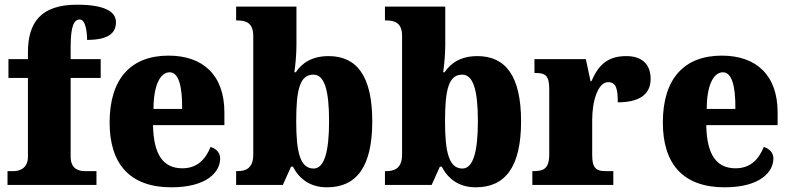

<svg xmlns="http://www.w3.org/2000/svg" viewBox="-20 -788 3368 818"><path d="M12 0H391V-59H340C319 -59 281 -66 281 -120V-456H409V-536H281V-589C281 -679 296 -705 320 -705C346 -705 351 -646 351 -618C452 -618 474 -654 474 -694C474 -727 447 -768 308 -768C154 -768 99 -692 99 -565V-536H16V-456H99V-120C99 -66 56 -59 39 -59H12Z M710 10C861 10 918 -55 918 -113C918 -138 900 -155 877 -162C856 -110 821 -71 757 -71C676 -71 634 -128 632 -255H936V-309C936 -467 846 -551 698 -551C539 -551 447 -454 447 -266C447 -91 532 10 710 10ZM756 -324H634C634 -425 663 -480 703 -480C740 -480 757 -424 756 -324Z M1373 10C1498 10 1566 -76 1566 -271C1566 -464 1500 -549 1380 -549C1309 -549 1266 -519 1240 -480H1234C1239 -512 1243 -560 1243 -597V-760H986V-701H990C1029 -701 1059 -690 1059 -635V-129C1059 -68 1023 -59 992 -59H986V0H1185L1220 -78H1228C1255 -26 1301 10 1373 10ZM1316 -70C1258 -70 1242 -142 1242 -271C1242 -405 1257 -470 1315 -470C1362 -470 1382 -405 1382 -272C1382 -142 1362 -70 1316 -70Z M2007 10C2132 10 2200 -76 2200 -271C2200 -464 2134 -549 2014 -549C1943 -549 1900 -519 1874 -480H1868C1873 -512 1877 -560 1877 -597V-760H1620V-701H1624C1663 -701 1693 -690 1693 -635V-129C1693 -68 1657 -59 1626 -59H1620V0H1819L1854 -78H1862C1889 -26 1935 10 2007 10ZM1950 -70C1892 -70 1876 -142 1876 -271C1876 -405 1891 -470 1949 -470C1996 -470 2016 -405 2016 -272C2016 -142 1996 -70 1950 -70Z M2248 0H2593V-59H2560C2525 -59 2503 -67 2503 -126V-278C2503 -356 2527 -438 2571 -438C2606 -438 2612 -407 2612 -352C2695 -352 2752 -380 2752 -452C2752 -507 2722 -549 2649 -549C2575 -549 2532 -518 2500 -442H2496L2476 -536H2257V-477H2261C2302 -477 2320 -468 2320 -409V-131C2320 -68 2295 -59 2253 -59H2248Z M3067 10C3218 10 3275 -55 3275 -113C3275 -138 3257 -155 3234 -162C3213 -110 3178 -71 3114 -71C3033 -71 2991 -128 2989 -255H3293V-309C3293 -467 3203 -551 3055 -551C2896 -551 2804 -454 2804 -266C2804 -91 2889 10 3067 10ZM3113 -324H2991C2991 -425 3020 -480 3060 -480C3097 -480 3114 -424 3113 -324Z"/></svg>

Font: Noto Serif Devanagari SemiCondensed Black
Style: Regular
Weight: 900
Width: 4
Designer: Universal Thirst, Indian Type Foundry and the Monotype Design Team
Foundry: Monotype Imaging Inc.
Version: Version 2.004